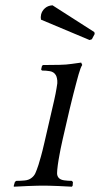

<svg xmlns="http://www.w3.org/2000/svg" viewBox="-20 -700 377 724"><path d="M251.1 4 254 0 255 -13 251.2 -18C241.2 -18 231.5 -18.7 222.1 -20C212.8 -21.3 206 -24.3 201.7 -29C197.4 -33.7 195.3 -39.5 195.2 -46.5C195.2 -53.5 196.1 -64 198 -78C198.9 -84.7 199.8 -90.8 200.8 -96.5C201.8 -102.2 202.8 -108.3 204.1 -115C205.3 -121.7 206.8 -129.7 208.6 -139C210.4 -148.3 213 -160.3 216.4 -175L242.3 -287C245.6 -301.7 248.6 -313.7 251.1 -323C253.6 -332.3 255.6 -340.3 257.1 -347C258.7 -353.7 260.2 -359.5 261.7 -364.5C263.1 -369.5 264.5 -374.7 265.7 -380C266.7 -384 268.1 -389.7 270.2 -397C272.2 -404.3 274.2 -411.8 276.4 -419.5C278.5 -427.2 280.8 -434.3 283.3 -441C285.9 -447.7 288.1 -452.3 290.1 -455L286.1 -464L250 -459C236.8 -457 221.6 -455.8 204.2 -455.5C186.8 -455.2 172.4 -455 161.1 -455H143.1L138.4 -452L135.1 -438L138.2 -434C148.9 -434 159 -433.2 168.6 -431.5C178.2 -429.8 185.5 -425 190.3 -417C191.8 -415 193.3 -411.2 194.6 -405.5C196 -399.8 196.5 -393.3 196.1 -386C195.2 -379.3 194.3 -373 193.2 -367C192.2 -361 191 -354.3 189.6 -347C188.3 -339.7 186.5 -331.2 184.2 -321.5L176 -286L147.6 -163C142.1 -139 137.7 -121.5 134.5 -110.5C131.3 -99.5 128.1 -88.7 125 -78C120.6 -64.7 116.7 -54.3 113.4 -47C110 -39.7 105.1 -33.7 98.7 -29C92.1 -23.7 83.6 -20.5 73 -19.5C62.4 -18.5 51.8 -18 41.2 -18L36.2 -14L32 0L32.1 4C36.8 4 44 3.7 53.8 3C63.6 2.3 73.8 1.8 84.2 1.5C94.6 1.2 104.6 0.8 114.4 0.5C124.1 0.2 131.3 0 136 0H150C154.7 0 161.6 0.2 170.9 0.5C180.1 0.8 190.1 1.2 200.7 1.5C211.3 1.8 221.1 2.3 230.3 3C239.5 3.7 246.4 4 251.1 4ZM317.8 -549 326.4 -552 337.1 -572 335.7 -579 178 -680C166.5 -679.3 157 -675.7 149.5 -669C141.9 -662.3 137.1 -654.3 134.9 -645C133.4 -638.3 133.3 -632 134.5 -626Z"/></svg>

Font: Quattrocento
Style: Italic
Weight: 400
Italic angle: -13°
Designer: Pablo Impallari
Foundry: Pablo Impallari, Igino Marini, Branda Gallo
Version: Version 2.000